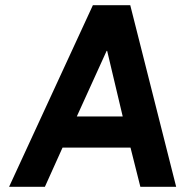

<svg xmlns="http://www.w3.org/2000/svg" viewBox="-20 -720 714 740"><path d="M482 -700 659 0H521L483 -151H221L153 0H15L338 -700ZM391 -524 276 -271H453L393 -524Z"/></svg>

Font: Quantico
Style: Bold Italic
Weight: 700
Italic angle: -12°
Designer: Matt Desmond
Foundry: MADtype
Version: Version 2.002